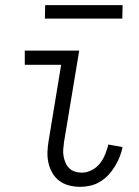

<svg xmlns="http://www.w3.org/2000/svg" viewBox="-20 -716 540 744"><path d="M291 8Q269 8 247.5 2.5Q226 -3 209.5 -15.5Q193 -28 182.5 -46.5Q172 -65 167.5 -86Q163 -107 164 -129.5Q165 -152 169 -174L217 -465H76V-520H287L228 -165Q226 -151 225 -137Q224 -123 226.5 -110Q229 -97 234 -85Q239 -73 248.5 -64Q258 -55 270.5 -51Q283 -47 297 -47Q316 -47 335 -56.5Q354 -66 367 -82.5Q380 -99 387.5 -118Q395 -137 400 -156L455 -146Q451 -126 443.5 -107.5Q436 -89 425 -71Q414 -53 400 -38Q386 -23 368 -12Q350 -1 330 3.5Q310 8 291 8ZM154 -644 155 -696H455L454 -644Z"/></svg>

Font: Iosevka Term Curly Light
Style: Italic
Weight: 300
Italic angle: -9°
Designer: Belleve Invis
Foundry: Belleve Invis
Version: Version 32.3.0